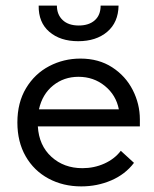

<svg xmlns="http://www.w3.org/2000/svg" viewBox="-20 -657 549 685"><path d="M479 -206H115Q119 -138 163.5 -97.5Q208 -57 274 -57Q316 -57 352.5 -73.5Q389 -90 411 -119L458 -76Q427 -35 377 -13.5Q327 8 270 8Q205 8 153 -20Q101 -48 71.5 -99.5Q42 -151 42 -220Q42 -291 73 -342.5Q104 -394 155.5 -421Q207 -448 267 -448Q332 -448 380 -417Q428 -386 453.5 -336Q479 -286 479 -231ZM119 -267H404Q394 -318 354 -350.5Q314 -383 260 -383Q208 -383 169.5 -352Q131 -321 119 -267ZM118 -637H183Q183 -605 203.5 -585.5Q224 -566 261 -566Q297 -566 318 -584.5Q339 -603 339 -637H403Q402 -577 362.5 -543.5Q323 -510 259 -510Q195 -510 156 -543.5Q117 -577 118 -637Z"/></svg>

Font: Tilda Sans
Style: Regular
Weight: 400
Designer: ParaType Ltd
Foundry: ParaType Ltd
Version: Version 1.002W